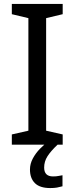

<svg xmlns="http://www.w3.org/2000/svg" viewBox="-20 -734 379 974"><path d="M298 0H40V-52L124 -71V-642L40 -662V-714H298V-662L214 -642V-71L298 -52ZM204 116Q204 161 249 161Q266 161 277.5 158.5Q289 156 297 155V211Q283 215 269 217.5Q255 220 235 220Q182 220 157 195Q132 170 132 126Q132 97 146.5 70Q161 43 182.5 21Q204 -1 224 -15L272 0Q238 32 221 58.5Q204 85 204 116Z"/></svg>

Font: Noto Sans Coptic
Style: Regular
Weight: 400
Designer: Monotype Design Team, Denis Moyogo Jacquerye
Foundry: Monotype Imaging Inc.
Version: Version 2.002; ttfautohint (v1.8.4.7-5d5b)